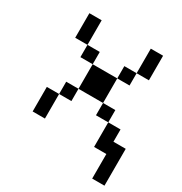

<svg xmlns="http://www.w3.org/2000/svg" viewBox="-150 -610 800 846"><g transform="rotate(30 250.0 -187.5)"><path d="M437.5 0Q437.5 0 437.5 125H500V-62.5H437.5V-125H375Q375 -125 375 0ZM62.5 -125Q62.5 -125 62.5 0H125Q125 0 125 -125ZM125 -125H187.5V-187.5H125ZM375 -125V-187.5H312.5V-125ZM187.5 -187.5H312.5Q312.5 -187.5 312.5 -312.5H187.5Q187.5 -312.5 187.5 -187.5ZM187.5 -312.5V-375H125V-312.5ZM312.5 -312.5H375V-375H312.5ZM125 -375Q125 -375 125 -500H62.5Q62.5 -500 62.5 -375ZM375 -375H437.5Q437.5 -375 437.5 -500H375Q375 -500 375 -375Z"/></g></svg>

Font: Unifont
Style: Regular
Weight: 500
Version: Version 15.1.04